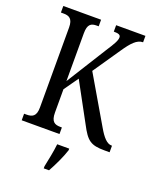

<svg xmlns="http://www.w3.org/2000/svg" viewBox="-168 -810 913 1127"><g transform="rotate(20 288.5 -246.5)"><path d="M28 0H264V-41H255C219 -41 196 -52 196 -110V-255L259 -344L389 -105C434 -19 458 0 546 0H577V-41H574C545 -41 519 -70 489 -122L318 -414L433 -582C473 -641 503 -674 541 -674V-714H358V-674C388 -674 401 -669 401 -653C401 -634 387 -609 353 -557L196 -306V-604C196 -662 217 -673 252 -673H264V-714H28V-673H45C79 -673 103 -662 103 -607V-107C103 -51 78 -41 43 -41H28ZM246 208V221H279C303 179 334 113 347 71V61H272C267 110 255 163 246 208Z"/></g></svg>

Font: Noto Serif Sinhala ExtraCondensed
Style: Regular
Weight: 400
Width: 2
Designer: Jelle Bosma - Monotype Design Team
Foundry: Monotype Imaging Inc.
Version: Version 2.007